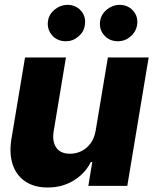

<svg xmlns="http://www.w3.org/2000/svg" viewBox="-20 -790 652 816"><path d="M386.7 -235.4 438.5 -545.9H611.8L521 0H355.5L372.1 -101.6H366.2Q341.3 -51.8 292.2 -22.2Q243.2 7.3 182.1 6.8Q126 6.8 87.9 -18.6Q49.8 -43.9 34.2 -90.1Q18.6 -136.2 28.3 -197.8L86.4 -545.9H260.3L208 -231.4Q201.2 -187.5 219.7 -161.9Q238.3 -136.2 278.3 -136.7Q304.2 -136.7 326.9 -148.2Q349.6 -159.7 365.5 -181.6Q381.3 -203.6 386.7 -235.4ZM260.3 -614.7Q223.1 -614.7 200.9 -640.6Q178.7 -666.5 184.1 -702.1Q189 -730.5 212.9 -749.8Q236.8 -769 266.6 -769.5Q303.2 -769 325 -743.4Q346.7 -717.8 340.3 -682.1Q336.4 -654.3 313 -634.5Q289.6 -614.7 260.3 -614.7ZM481.4 -614.7Q444.8 -614.7 422.4 -640.6Q399.9 -666.5 405.8 -702.1Q410.6 -730.5 434.6 -749.8Q458.5 -769 487.8 -769.5Q524.9 -769 546.6 -743.4Q568.4 -717.8 562.5 -682.1Q557.6 -654.3 534.4 -634.5Q511.2 -614.7 481.4 -614.7Z"/></svg>

Font: Inter Tight ExtraBold
Style: Italic
Weight: 800
Italic angle: -9.39999°
Designer: Rasmus Andersson
Foundry: rsms
Version: Version 3.004